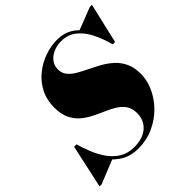

<svg xmlns="http://www.w3.org/2000/svg" viewBox="-232 -925 1105 1105"><g transform="rotate(-45 320.0 -373.0)"><path d="M278.5 14.5Q220 14.5 177.2 -10.2Q134.5 -35 104.5 -75.2Q74.5 -115.5 55.2 -162.8Q36 -210 24.5 -255H44Q54.5 -217 71.5 -174Q88.5 -131 114.5 -93.2Q140.5 -55.5 178.2 -31.8Q216 -8 268 -8Q316 -8 349.5 -24.2Q383 -40.5 400.5 -69.2Q418 -98 418 -135Q418 -173.5 401 -198.8Q384 -224 355.8 -241.5Q327.5 -259 294 -273.5Q260.5 -288 227 -304.8Q193.5 -321.5 165.2 -345.5Q137 -369.5 120 -405.5Q103 -441.5 103 -495Q103 -559 129 -608.2Q155 -657.5 197.2 -691.2Q239.5 -725 290 -742.5Q340.5 -760 389.5 -760Q453.5 -760 498.8 -726Q544 -692 573.2 -636Q602.5 -580 617.5 -514.5H598Q582.5 -574.5 557.2 -625.2Q532 -676 493.5 -706.8Q455 -737.5 400 -737.5Q367 -737.5 338 -725Q309 -712.5 291 -689.8Q273 -667 273 -635Q273 -605 290.2 -583.5Q307.5 -562 336 -545.2Q364.5 -528.5 398.8 -512.2Q433 -496 467.2 -476.8Q501.5 -457.5 530 -431.5Q558.5 -405.5 575.8 -368.8Q593 -332 593 -280.5Q593 -228 569.5 -175.8Q546 -123.5 503.5 -80.5Q461 -37.5 403.5 -11.5Q346 14.5 278.5 14.5ZM-33.5 10 24.5 -255H44L62 -176.5Q77 -137.5 93.2 -106.2Q109.5 -75 130 -49L-16.5 10ZM598 -514.5 585.5 -577Q572 -610.5 557.5 -640.2Q543 -670 517.5 -705.5L657.5 -760H674.5L617.5 -514.5Z"/></g></svg>

Font: Bodoni Moda Black
Style: Italic
Weight: 900
Italic angle: -13°
Version: Version 2.005